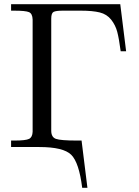

<svg xmlns="http://www.w3.org/2000/svg" viewBox="-20 -703 665 918"><path d="M33 0V-31H49Q103 -31 119 -39Q135 -47 136 -73V-610Q135 -638 118.5 -645Q102 -652 48 -652H33V-683H555L583 -458H557Q549 -519 540.5 -551Q532 -583 511.5 -609Q491 -635 457 -643.5Q423 -652 366 -652H281Q247 -652 236 -646Q225 -640 225 -614V-78Q225 -47 247.5 -39Q270 -31 348 -31H370L398 195H373Q358 74 320.5 37Q283 0 168 0Z"/></svg>

Font: CMU Serif
Style: Roman
Weight: 500
Version: Version 0.7.0